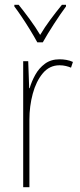

<svg xmlns="http://www.w3.org/2000/svg" viewBox="-20 -783 336 803"><path d="M229 -535Q243 -535 257.5 -532.5Q272 -530 285 -524L277 -500Q268 -504 255.5 -507Q243 -510 229 -510Q187 -510 159 -476.5Q131 -443 117 -391Q103 -339 103 -283V0H77V-527H98L102 -414H104Q112 -442 127.5 -470Q143 -498 168 -516.5Q193 -535 229 -535ZM136 -606Q123 -630 105.5 -658.5Q88 -687 70.5 -713Q53 -739 40 -756V-763H58Q79 -737 104 -703Q129 -669 148 -637Q167 -669 190 -700Q213 -731 239 -763H256V-756Q233 -725 205.5 -682.5Q178 -640 159 -606Z"/></svg>

Font: Noto Sans Telugu Condensed Thin
Style: Regular
Weight: 100
Width: 3
Designer: Jelle Bosma - Monotype Design Team
Foundry: Monotype Imaging Inc.
Version: Version 2.005; ttfautohint (v1.8.4.7-5d5b)